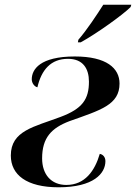

<svg xmlns="http://www.w3.org/2000/svg" viewBox="-20 -786 578 816"><path d="M313 -617 311 -606H323C392 -644 502 -723 535 -756L538 -766H419C391 -722 348 -657 313 -617ZM229 10C378 10 428 -49 428 -101C428 -119 417 -130 404 -132C383 -60 341 0 262 0C197 0 159 -45 159 -113C159 -201 199 -242 275 -271C407 -318 488 -340 488 -431C488 -496 433 -546 298 -546C150 -546 115 -491 115 -449C115 -433 126 -418 139 -415C156 -489 196 -536 269 -536C333 -536 358 -494 358 -439C358 -365 331 -324 237 -289C126 -247 26 -231 26 -125C26 -43 93 10 229 10Z"/></svg>

Font: Noto Serif Display SemiBold
Style: Italic
Weight: 600
Italic angle: -12°
Designer: Monotype Design Team
Foundry: Monotype Imaging Inc.
Version: Version 2.009